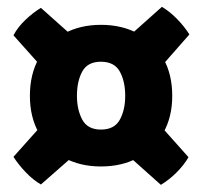

<svg xmlns="http://www.w3.org/2000/svg" viewBox="-20 -590 580 549"><path d="M268.5 -114Q209 -114 163 -139Q117 -164 91.2 -209.5Q65.5 -255 65.5 -316Q65.5 -378 91.2 -423.5Q117 -469 163 -494Q209 -519 268.5 -519Q329 -519 374.8 -494Q420.5 -469 446.5 -423.5Q472.5 -378 472.5 -316Q472.5 -255 446.5 -209.5Q420.5 -164 374.8 -139Q329 -114 268.5 -114ZM268.5 -219.5Q307 -219.5 322.5 -247.5Q338 -275.5 338 -316Q338 -357.5 322.5 -385.5Q307 -413.5 268.5 -413.5Q230.5 -413.5 215.2 -385.5Q200 -357.5 200 -316Q200 -276.5 215.2 -248Q230.5 -219.5 268.5 -219.5ZM97 -62.5Q74.5 -75.5 53.8 -97.2Q33 -119 18.5 -141.5L131 -267.5L224 -174ZM131 -363 18.5 -489Q30.5 -512 52.5 -533Q74.5 -554 97 -567.5L222 -456ZM410 -364.5 317 -458 443 -570.5Q465.5 -557 486.5 -535.5Q507.5 -514 521.5 -491.5ZM440 -61.5 314 -174 407.5 -265.5 519 -140.5Q506 -118 485 -97Q464 -76 440 -61.5Z"/></svg>

Font: Signika Light
Style: Bold
Weight: 700
Version: Version 2.003;gftools[0.9.32]